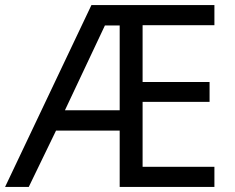

<svg xmlns="http://www.w3.org/2000/svg" viewBox="-21 -827 922 754"><path d="M821 -93H449V-314H199L92 -93H-1L338 -807H821V-728H539V-505H802V-427H539V-172H821ZM234 -394H449V-727H391Z"/></svg>

Font: Noto Sans Kannada UI
Style: Regular
Weight: 400
Designer: Jelle Bosma - Monotype Design Team
Foundry: Monotype Imaging Inc.
Version: Version 2.005; ttfautohint (v1.8.4.7-5d5b)